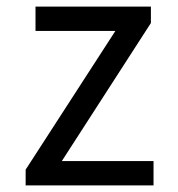

<svg xmlns="http://www.w3.org/2000/svg" viewBox="-20 -564 540 584"><path d="M58 0H447V-74H168L439 -494V-544H88V-470H331L58 -48Z"/></svg>

Font: Noto Sans Mono CJK SC
Style: Regular
Weight: 400
Designer: Ryoko NISHIZUKA 西塚涼子 (kana, bopomofo & ideographs); Paul D. Hunt (Latin, Greek & Cyrillic); Sandoll Communications 산돌커뮤니
Foundry: Adobe
Version: Version 2.004;hotconv 1.0.118;makeotfexe 2.5.65603